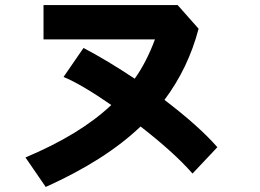

<svg xmlns="http://www.w3.org/2000/svg" viewBox="-20 -739 1040 769"><path d="M234.4 -430.7 314.5 -546.9Q411.1 -496.1 519.5 -423.8Q566.4 -489.3 600.6 -581.1H154.3V-718.8H691.4L775.4 -624Q734.4 -466.8 638.7 -338.9Q777.3 -233.4 850.6 -149.4L751 -43.9Q678.7 -127 543 -232.4Q402.3 -97.7 163.1 9.8L82 -108.4Q300.8 -200.2 425.8 -318.4Q302.7 -403.3 234.4 -430.7Z"/></svg>

Font: Gothic A1 Black
Style: Regular
Weight: 900
Version: Version 2.50